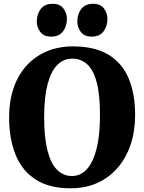

<svg xmlns="http://www.w3.org/2000/svg" viewBox="-20 -1002 776 1033"><path d="M363.5 11Q246 12 172 -36Q98 -84 63.5 -170.2Q29 -256.5 29 -370.5Q29 -458 53.2 -528.5Q77.5 -599 123 -649Q168.5 -699 232 -725.8Q295.5 -752.5 374 -752.5Q491.5 -752 565 -706.8Q638.5 -661.5 672.8 -579Q707 -496.5 707 -384Q707 -296.5 682.8 -224.2Q658.5 -152 613.2 -99.5Q568 -47 504.8 -18.2Q441.5 10.5 363.5 11ZM367 -55Q414 -55 447.8 -92.2Q481.5 -129.5 499.8 -202.8Q518 -276 518 -383Q518 -493 500.2 -559.5Q482.5 -626 449 -656.2Q415.5 -686.5 368.5 -686.5Q321.5 -686.5 287.8 -652.2Q254 -618 235.8 -548Q217.5 -478 217.5 -371Q217.5 -261.5 235.5 -191.8Q253.5 -122 287 -88.5Q320.5 -55 367 -55ZM254 -805Q216 -805 197 -830Q178 -855 178 -886Q178 -925.5 199 -953.5Q220 -981.5 263 -981.5H264Q302.5 -981.5 321.2 -956.5Q340 -931.5 340 -900.5Q340 -861 319 -833Q298 -805 255 -805ZM472 -805Q434 -805 415 -830Q396 -855 396 -886Q396 -925.5 417 -953.5Q438 -981.5 481 -981.5H482Q520.5 -981.5 539.2 -956.5Q558 -931.5 558 -900.5Q558 -861 537 -833Q516 -805 473 -805Z"/></svg>

Font: Merriweather Light 18pt Black
Style: Regular
Weight: 900
Version: Version 2.100